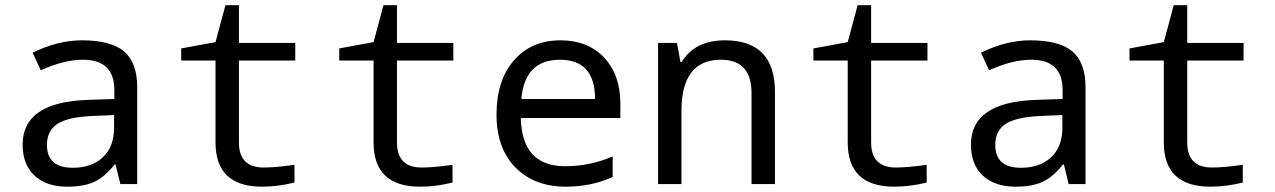

<svg xmlns="http://www.w3.org/2000/svg" viewBox="-20 -699 4841 729"><path d="M437 0 418.9 -74.2H415Q377.4 -26.9 337.9 -8.5Q298.3 9.8 235.8 9.8Q156.2 9.8 111.1 -32.2Q65.9 -74.2 65.9 -149.9Q65.9 -312 314.9 -319.8L414.1 -323.2V-356.9Q414.1 -472.2 294.9 -472.2Q223.1 -472.2 134.8 -432.1L104 -499Q199.7 -545.9 291 -545.9Q401.9 -545.9 451.4 -503.4Q501 -460.9 501 -367.2V0ZM413.1 -262.2 334 -258.8Q238.3 -254.9 198.2 -228.8Q158.2 -202.6 158.2 -148.9Q158.2 -62 255.9 -62Q327.6 -62 370.4 -101.8Q413.1 -141.6 413.1 -213.9Z M1098.1 -73.2V-5.9Q1034.7 9.8 975.1 9.8Q798.3 9.8 798.3 -158.2V-469.2H668V-515.1L798.3 -539.1L835.9 -679.2H887.2V-536.1H1101.1V-469.2H887.2V-158.2Q887.2 -63 981 -63Q1026.4 -63 1098.1 -73.2Z M1698.2 -73.2V-5.9Q1634.8 9.8 1575.2 9.8Q1398.4 9.8 1398.4 -158.2V-469.2H1268.1V-515.1L1398.4 -539.1L1436 -679.2H1487.3V-536.1H1701.2V-469.2H1487.3V-158.2Q1487.3 -63 1581.1 -63Q1626.5 -63 1698.2 -73.2Z M2335.4 -251H1957.5Q1961.4 -67.9 2125.5 -67.9Q2220.7 -67.9 2306.2 -105V-26.9Q2225.1 9.8 2128.4 9.8Q2008.8 9.8 1937 -63.2Q1865.2 -136.2 1865.2 -264.2Q1865.2 -394 1931.4 -470Q1997.6 -545.9 2108.4 -545.9Q2211.9 -545.9 2273.7 -480.5Q2335.4 -415 2335.4 -306.2ZM1959.5 -323.2H2239.3Q2239.3 -472.2 2106.4 -472.2Q1972.2 -472.2 1959.5 -323.2Z M2833.5 0V-345.2Q2833.5 -472.2 2717.3 -472.2Q2567.4 -472.2 2567.4 -277.8V0H2478.5V-536.1H2550.3L2563.5 -463.9H2568.4Q2618.7 -545.9 2732.4 -545.9Q2922.4 -545.9 2922.4 -350.1V0Z M3498.5 -73.2V-5.9Q3435.1 9.8 3375.5 9.8Q3198.7 9.8 3198.7 -158.2V-469.2H3068.4V-515.1L3198.7 -539.1L3236.3 -679.2H3287.6V-536.1H3501.5V-469.2H3287.6V-158.2Q3287.6 -63 3381.3 -63Q3426.8 -63 3498.5 -73.2Z M4037.6 0 4019.5 -74.2H4015.6Q3978 -26.9 3938.5 -8.5Q3898.9 9.8 3836.4 9.8Q3756.8 9.8 3711.7 -32.2Q3666.5 -74.2 3666.5 -149.9Q3666.5 -312 3915.5 -319.8L4014.6 -323.2V-356.9Q4014.6 -472.2 3895.5 -472.2Q3823.7 -472.2 3735.4 -432.1L3704.6 -499Q3800.3 -545.9 3891.6 -545.9Q4002.4 -545.9 4052 -503.4Q4101.6 -460.9 4101.6 -367.2V0ZM4013.7 -262.2 3934.6 -258.8Q3838.9 -254.9 3798.8 -228.8Q3758.8 -202.6 3758.8 -148.9Q3758.8 -62 3856.4 -62Q3928.2 -62 3970.9 -101.8Q4013.7 -141.6 4013.7 -213.9Z M4698.7 -73.2V-5.9Q4635.3 9.8 4575.7 9.8Q4398.9 9.8 4398.9 -158.2V-469.2H4268.6V-515.1L4398.9 -539.1L4436.5 -679.2H4487.8V-536.1H4701.7V-469.2H4487.8V-158.2Q4487.8 -63 4581.5 -63Q4627 -63 4698.7 -73.2Z"/></svg>

Font: Droid Sans Mono
Style: Regular
Weight: 400
Monospace: yes
Foundry: Ascender Corporation
Version: Version 1.00 build 112